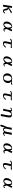

<svg xmlns="http://www.w3.org/2000/svg" viewBox="5136 -5707 728 11040"><g transform="rotate(90 5500.0 -187.0)"><path d="M752 -96Q752 -104 741 -110Q730 -116 723 -116Q708 -116 698 -105Q688 -94 679.5 -80Q671 -66 660 -55Q649 -44 630 -44Q617 -44 609 -54.5Q601 -65 596.5 -79Q592 -93 589 -103Q579 -141 573.5 -181Q568 -221 551 -256Q537 -285 518.5 -294Q500 -303 469 -304Q523 -342 580.5 -378.5Q638 -415 701 -436Q710 -439 727 -445Q744 -451 744 -463Q744 -473 732.5 -481.5Q721 -490 707 -495.5Q693 -501 685 -501Q669 -501 640 -486Q611 -471 576.5 -447.5Q542 -424 508 -398.5Q474 -373 446.5 -350.5Q419 -328 405 -316Q413 -366 420.5 -414.5Q428 -463 438 -512L329 -510Q310 -383 291 -256Q272 -129 252 -1L363 -3Q371 -63 379.5 -123Q388 -183 395 -244Q402 -253 411.5 -261.5Q421 -270 434 -270Q443 -270 449 -261Q457 -249 462.5 -227Q468 -205 471 -190Q474 -177 479 -154.5Q484 -132 491 -107.5Q498 -83 506 -63Q514 -43 522 -33Q541 -11 564 -3.5Q587 4 615 4Q666 4 694.5 -18.5Q723 -41 748 -83Q750 -86 751 -89Q752 -92 752 -96Z M1563 -272Q1563 -260 1562 -248Q1561 -236 1558 -224Q1553 -205 1536.5 -178Q1520 -151 1496.5 -124.5Q1473 -98 1448 -80.5Q1423 -63 1402 -63Q1384 -63 1371 -76Q1358 -89 1350 -109Q1342 -129 1338 -149Q1334 -169 1334 -183Q1334 -235 1347 -289.5Q1360 -344 1387.5 -392.5Q1415 -441 1457 -472Q1468 -480 1478 -484.5Q1488 -489 1501 -489Q1519 -489 1530 -473Q1541 -457 1546 -433.5Q1551 -410 1553.5 -387.5Q1556 -365 1558 -352Q1561 -333 1562 -312.5Q1563 -292 1563 -272ZM1801 -93Q1801 -99 1793 -104.5Q1785 -110 1779 -110Q1768 -110 1756.5 -98.5Q1745 -87 1731.5 -76Q1718 -65 1702 -65Q1692 -65 1682.5 -84Q1673 -103 1666.5 -130Q1660 -157 1656 -180.5Q1652 -204 1652 -213Q1652 -224 1655 -231Q1662 -251 1672 -269Q1682 -287 1692 -306Q1704 -329 1716 -352.5Q1728 -376 1739 -400Q1762 -448 1778 -499L1682 -526Q1672 -492 1662 -459Q1652 -426 1641 -393Q1631 -449 1601 -485Q1571 -521 1510 -521Q1444 -521 1390.5 -493Q1337 -465 1298.5 -418Q1260 -371 1239.5 -312Q1219 -253 1219 -191Q1219 -115 1259.5 -66.5Q1300 -18 1380 -18Q1445 -18 1490.5 -45Q1536 -72 1575 -121H1576Q1582 -96 1592.5 -72Q1603 -48 1622 -32.5Q1641 -17 1671 -17Q1710 -17 1740 -32.5Q1770 -48 1795 -77Q1798 -82 1799.5 -85Q1801 -88 1801 -93Z M2745 -499V-502Q2745 -507 2741 -507.5Q2737 -508 2734 -508Q2717 -508 2699 -505Q2666 -501 2633 -499.5Q2600 -498 2566 -498Q2523 -498 2480 -500.5Q2437 -503 2393 -503Q2371 -503 2349.5 -502Q2328 -501 2306 -501Q2287 -501 2266.5 -488Q2246 -475 2234 -460Q2227 -449 2221 -436.5Q2215 -424 2215 -410Q2215 -407 2218 -404.5Q2221 -402 2223 -402Q2242 -402 2251.5 -407Q2261 -412 2268.5 -419.5Q2276 -427 2290 -435Q2306 -444 2329 -447.5Q2352 -451 2376 -451.5Q2400 -452 2418 -452Q2404 -379 2387.5 -305.5Q2371 -232 2357 -158Q2355 -145 2353 -132Q2351 -119 2351 -105Q2351 -38 2385.5 -16.5Q2420 5 2481 5Q2549 5 2607.5 -31Q2666 -67 2706 -119Q2711 -125 2713.5 -131Q2716 -137 2716 -144Q2716 -152 2706.5 -157Q2697 -162 2691 -162Q2674 -162 2655 -144.5Q2636 -127 2614.5 -103.5Q2593 -80 2567 -62.5Q2541 -45 2511 -45Q2479 -45 2469 -67.5Q2459 -90 2459 -117Q2459 -123 2459.5 -129.5Q2460 -136 2461 -142Q2472 -219 2491.5 -295.5Q2511 -372 2532 -447H2572Q2586 -447 2599.5 -447Q2613 -447 2626 -446Q2645 -445 2664 -443Q2683 -441 2702 -441Q2717 -441 2725 -448Z M3563 -272Q3563 -260 3562 -248Q3561 -236 3558 -224Q3553 -205 3536.5 -178Q3520 -151 3496.5 -124.5Q3473 -98 3448 -80.5Q3423 -63 3402 -63Q3384 -63 3371 -76Q3358 -89 3350 -109Q3342 -129 3338 -149Q3334 -169 3334 -183Q3334 -235 3347 -289.5Q3360 -344 3387.5 -392.5Q3415 -441 3457 -472Q3468 -480 3478 -484.5Q3488 -489 3501 -489Q3519 -489 3530 -473Q3541 -457 3546 -433.5Q3551 -410 3553.5 -387.5Q3556 -365 3558 -352Q3561 -333 3562 -312.5Q3563 -292 3563 -272ZM3801 -93Q3801 -99 3793 -104.5Q3785 -110 3779 -110Q3768 -110 3756.5 -98.5Q3745 -87 3731.5 -76Q3718 -65 3702 -65Q3692 -65 3682.5 -84Q3673 -103 3666.5 -130Q3660 -157 3656 -180.5Q3652 -204 3652 -213Q3652 -224 3655 -231Q3662 -251 3672 -269Q3682 -287 3692 -306Q3704 -329 3716 -352.5Q3728 -376 3739 -400Q3762 -448 3778 -499L3682 -526Q3672 -492 3662 -459Q3652 -426 3641 -393Q3631 -449 3601 -485Q3571 -521 3510 -521Q3444 -521 3390.5 -493Q3337 -465 3298.5 -418Q3260 -371 3239.5 -312Q3219 -253 3219 -191Q3219 -115 3259.5 -66.5Q3300 -18 3380 -18Q3445 -18 3490.5 -45Q3536 -72 3575 -121H3576Q3582 -96 3592.5 -72Q3603 -48 3622 -32.5Q3641 -17 3671 -17Q3710 -17 3740 -32.5Q3770 -48 3795 -77Q3798 -82 3799.5 -85Q3801 -88 3801 -93Z M4633 -289Q4633 -251 4623.5 -207Q4614 -163 4593.5 -124Q4573 -85 4540 -60Q4507 -35 4461 -35Q4424 -35 4397 -53.5Q4370 -72 4353.5 -101.5Q4337 -131 4329 -165Q4321 -199 4321 -230Q4321 -266 4331 -309.5Q4341 -353 4362 -392.5Q4383 -432 4415 -457.5Q4447 -483 4491 -483Q4529 -483 4555.5 -465Q4582 -447 4599.5 -418Q4617 -389 4625 -355Q4633 -321 4633 -289ZM4863 -518Q4863 -528 4854.5 -529.5Q4846 -531 4839 -531Q4824 -531 4810 -523Q4796 -515 4781 -507Q4766 -499 4745 -499Q4681 -499 4619.5 -510Q4558 -521 4497 -521Q4408 -521 4340.5 -486Q4273 -451 4235.5 -386Q4198 -321 4198 -230Q4198 -156 4230.5 -104Q4263 -52 4319 -25Q4375 2 4447 2Q4538 2 4607 -31.5Q4676 -65 4715.5 -129.5Q4755 -194 4755 -287Q4755 -343 4729.5 -386.5Q4704 -430 4660 -463Q4686 -459 4712.5 -454Q4739 -449 4766 -449Q4799 -449 4820 -462Q4841 -475 4857 -503Q4863 -511 4863 -518Z M5745 -499V-502Q5745 -507 5741 -507.5Q5737 -508 5734 -508Q5717 -508 5699 -505Q5666 -501 5633 -499.5Q5600 -498 5566 -498Q5523 -498 5480 -500.5Q5437 -503 5393 -503Q5371 -503 5349.5 -502Q5328 -501 5306 -501Q5287 -501 5266.5 -488Q5246 -475 5234 -460Q5227 -449 5221 -436.5Q5215 -424 5215 -410Q5215 -407 5218 -404.5Q5221 -402 5223 -402Q5242 -402 5251.5 -407Q5261 -412 5268.5 -419.5Q5276 -427 5290 -435Q5306 -444 5329 -447.5Q5352 -451 5376 -451.5Q5400 -452 5418 -452Q5404 -379 5387.5 -305.5Q5371 -232 5357 -158Q5355 -145 5353 -132Q5351 -119 5351 -105Q5351 -38 5385.5 -16.5Q5420 5 5481 5Q5549 5 5607.5 -31Q5666 -67 5706 -119Q5711 -125 5713.5 -131Q5716 -137 5716 -144Q5716 -152 5706.5 -157Q5697 -162 5691 -162Q5674 -162 5655 -144.5Q5636 -127 5614.5 -103.5Q5593 -80 5567 -62.5Q5541 -45 5511 -45Q5479 -45 5469 -67.5Q5459 -90 5459 -117Q5459 -123 5459.5 -129.5Q5460 -136 5461 -142Q5472 -219 5491.5 -295.5Q5511 -372 5532 -447H5572Q5586 -447 5599.5 -447Q5613 -447 5626 -446Q5645 -445 5664 -443Q5683 -441 5702 -441Q5717 -441 5725 -448Z M6734 -369Q6734 -446 6692.5 -479.5Q6651 -513 6578 -513Q6529 -513 6485.5 -498Q6442 -483 6405 -450Q6395 -483 6367.5 -496.5Q6340 -510 6308 -510Q6272 -510 6236.5 -498Q6201 -486 6174 -461Q6166 -453 6166 -443Q6166 -433 6178 -426Q6190 -419 6199 -419Q6220 -419 6233.5 -432.5Q6247 -446 6260.5 -459.5Q6274 -473 6293 -473Q6308 -473 6311 -462Q6314 -451 6314 -440Q6314 -408 6309.5 -376Q6305 -344 6299 -312Q6285 -236 6268 -159.5Q6251 -83 6234 -6L6344 0Q6352 -44 6361 -87.5Q6370 -131 6377 -174Q6382 -203 6387 -232.5Q6392 -262 6399 -290Q6405 -312 6419 -343Q6433 -374 6453 -404.5Q6473 -435 6497.5 -455Q6522 -475 6549 -475Q6574 -475 6590 -460.5Q6606 -446 6613.5 -424Q6621 -402 6621 -380Q6621 -340 6615 -301Q6609 -262 6602 -223Q6586 -135 6569.5 -47Q6553 41 6537 129H6652Q6662 71 6672.5 13.5Q6683 -44 6693 -101Q6706 -168 6720 -234.5Q6734 -301 6734 -369Z M7789 -101Q7789 -106 7781 -110Q7773 -114 7768 -114Q7756 -114 7750 -105.5Q7744 -97 7738 -89Q7727 -75 7708.5 -61.5Q7690 -48 7671 -48Q7660 -48 7656.5 -53Q7653 -58 7653 -68Q7653 -86 7655 -103.5Q7657 -121 7660 -138Q7675 -230 7694.5 -320Q7714 -410 7734 -500H7613L7579 -301Q7575 -277 7571.5 -252Q7568 -227 7563 -203Q7558 -181 7547 -153.5Q7536 -126 7519.5 -100.5Q7503 -75 7481.5 -58.5Q7460 -42 7434 -42Q7415 -42 7401.5 -59.5Q7388 -77 7381.5 -99.5Q7375 -122 7375 -137Q7375 -159 7378 -180.5Q7381 -202 7385 -224Q7399 -293 7414 -361.5Q7429 -430 7443 -499H7325Q7321 -457 7314.5 -415Q7308 -373 7300 -332Q7294 -302 7288 -272Q7282 -242 7272 -213Q7264 -191 7249.5 -156Q7235 -121 7218 -81Q7201 -41 7186 -1.5Q7171 38 7161 70.5Q7151 103 7151 122Q7151 136 7165.5 146.5Q7180 157 7193 157Q7212 157 7228 148Q7244 139 7254 124Q7259 116 7266 87Q7273 58 7280.5 21Q7288 -16 7294 -48Q7300 -80 7303 -94H7304Q7318 -50 7346.5 -24.5Q7375 1 7423 1Q7466 1 7500.5 -15.5Q7535 -32 7563 -63Q7572 -32 7592.5 -14.5Q7613 3 7646 3Q7664 3 7688 -5.5Q7712 -14 7735.5 -28.5Q7759 -43 7774 -61.5Q7789 -80 7789 -101Z M8563 -272Q8563 -260 8562 -248Q8561 -236 8558 -224Q8553 -205 8536.5 -178Q8520 -151 8496.5 -124.5Q8473 -98 8448 -80.5Q8423 -63 8402 -63Q8384 -63 8371 -76Q8358 -89 8350 -109Q8342 -129 8338 -149Q8334 -169 8334 -183Q8334 -235 8347 -289.5Q8360 -344 8387.5 -392.5Q8415 -441 8457 -472Q8468 -480 8478 -484.5Q8488 -489 8501 -489Q8519 -489 8530 -473Q8541 -457 8546 -433.5Q8551 -410 8553.5 -387.5Q8556 -365 8558 -352Q8561 -333 8562 -312.5Q8563 -292 8563 -272ZM8801 -93Q8801 -99 8793 -104.5Q8785 -110 8779 -110Q8768 -110 8756.5 -98.5Q8745 -87 8731.5 -76Q8718 -65 8702 -65Q8692 -65 8682.5 -84Q8673 -103 8666.5 -130Q8660 -157 8656 -180.5Q8652 -204 8652 -213Q8652 -224 8655 -231Q8662 -251 8672 -269Q8682 -287 8692 -306Q8704 -329 8716 -352.5Q8728 -376 8739 -400Q8762 -448 8778 -499L8682 -526Q8672 -492 8662 -459Q8652 -426 8641 -393Q8631 -449 8601 -485Q8571 -521 8510 -521Q8444 -521 8390.5 -493Q8337 -465 8298.5 -418Q8260 -371 8239.5 -312Q8219 -253 8219 -191Q8219 -115 8259.5 -66.5Q8300 -18 8380 -18Q8445 -18 8490.5 -45Q8536 -72 8575 -121H8576Q8582 -96 8592.5 -72Q8603 -48 8622 -32.5Q8641 -17 8671 -17Q8710 -17 8740 -32.5Q8770 -48 8795 -77Q8798 -82 8799.5 -85Q8801 -88 8801 -93Z M9745 -499V-502Q9745 -507 9741 -507.5Q9737 -508 9734 -508Q9717 -508 9699 -505Q9666 -501 9633 -499.5Q9600 -498 9566 -498Q9523 -498 9480 -500.5Q9437 -503 9393 -503Q9371 -503 9349.5 -502Q9328 -501 9306 -501Q9287 -501 9266.5 -488Q9246 -475 9234 -460Q9227 -449 9221 -436.5Q9215 -424 9215 -410Q9215 -407 9218 -404.5Q9221 -402 9223 -402Q9242 -402 9251.5 -407Q9261 -412 9268.5 -419.5Q9276 -427 9290 -435Q9306 -444 9329 -447.5Q9352 -451 9376 -451.5Q9400 -452 9418 -452Q9404 -379 9387.5 -305.5Q9371 -232 9357 -158Q9355 -145 9353 -132Q9351 -119 9351 -105Q9351 -38 9385.5 -16.5Q9420 5 9481 5Q9549 5 9607.5 -31Q9666 -67 9706 -119Q9711 -125 9713.5 -131Q9716 -137 9716 -144Q9716 -152 9706.5 -157Q9697 -162 9691 -162Q9674 -162 9655 -144.5Q9636 -127 9614.5 -103.5Q9593 -80 9567 -62.5Q9541 -45 9511 -45Q9479 -45 9469 -67.5Q9459 -90 9459 -117Q9459 -123 9459.5 -129.5Q9460 -136 9461 -142Q9472 -219 9491.5 -295.5Q9511 -372 9532 -447H9572Q9586 -447 9599.5 -447Q9613 -447 9626 -446Q9645 -445 9664 -443Q9683 -441 9702 -441Q9717 -441 9725 -448Z M10563 -272Q10563 -260 10562 -248Q10561 -236 10558 -224Q10553 -205 10536.5 -178Q10520 -151 10496.5 -124.5Q10473 -98 10448 -80.5Q10423 -63 10402 -63Q10384 -63 10371 -76Q10358 -89 10350 -109Q10342 -129 10338 -149Q10334 -169 10334 -183Q10334 -235 10347 -289.5Q10360 -344 10387.5 -392.5Q10415 -441 10457 -472Q10468 -480 10478 -484.5Q10488 -489 10501 -489Q10519 -489 10530 -473Q10541 -457 10546 -433.5Q10551 -410 10553.5 -387.5Q10556 -365 10558 -352Q10561 -333 10562 -312.5Q10563 -292 10563 -272ZM10801 -93Q10801 -99 10793 -104.5Q10785 -110 10779 -110Q10768 -110 10756.5 -98.5Q10745 -87 10731.5 -76Q10718 -65 10702 -65Q10692 -65 10682.5 -84Q10673 -103 10666.5 -130Q10660 -157 10656 -180.5Q10652 -204 10652 -213Q10652 -224 10655 -231Q10662 -251 10672 -269Q10682 -287 10692 -306Q10704 -329 10716 -352.5Q10728 -376 10739 -400Q10762 -448 10778 -499L10682 -526Q10672 -492 10662 -459Q10652 -426 10641 -393Q10631 -449 10601 -485Q10571 -521 10510 -521Q10444 -521 10390.5 -493Q10337 -465 10298.5 -418Q10260 -371 10239.5 -312Q10219 -253 10219 -191Q10219 -115 10259.5 -66.5Q10300 -18 10380 -18Q10445 -18 10490.5 -45Q10536 -72 10575 -121H10576Q10582 -96 10592.5 -72Q10603 -48 10622 -32.5Q10641 -17 10671 -17Q10710 -17 10740 -32.5Q10770 -48 10795 -77Q10798 -82 10799.5 -85Q10801 -88 10801 -93Z"/></g></svg>

Font: UoqMunThenKhung
Style: Regular
Weight: 400
Designer: Font-Kai, 金井和夫, 宇文滿月
Foundry: Kazuo Kanai, Moonlit Owen
Version: Version 1.197